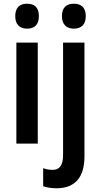

<svg xmlns="http://www.w3.org/2000/svg" viewBox="-20 -772 542 1032"><path d="M126 -752C85 -752 62 -731 62 -685C62 -640 86 -618 126 -618C166 -618 189 -640 189 -685C189 -730 167 -752 126 -752ZM313 -685C313 -640 338 -618 377 -618C417 -618 441 -640 441 -685C441 -730 418 -752 377 -752C336 -752 313 -731 313 -685ZM183 -543H68V0H183ZM285 240C385 239 434 180 434 68V-543H319V62C319 118 299 141 263 141C245 141 230 138 212 132V229C232 236 258 240 285 240Z"/></svg>

Font: Noto Sans Gurmukhi UI Condensed SemiBold
Style: Regular
Weight: 600
Width: 3
Designer: Jelle Bosma - Monotype Design Team
Foundry: Monotype Imaging Inc.
Version: Version 2.004